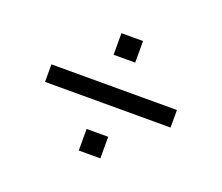

<svg xmlns="http://www.w3.org/2000/svg" viewBox="-82 -594 785 678"><g transform="rotate(20 310.0 -255.5)"><path d="M269 -395V-476.1H350.1V-395ZM74.2 -222.2V-288.1H545.9V-222.2ZM269 -35.2V-116.2H350.1V-35.2Z"/></g></svg>

Font: Archivo Light
Style: Regular
Weight: 300
Designer: Hector Gatti
Foundry: Omnibus-Type
Version: Version 2.001